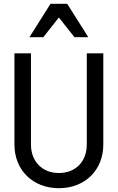

<svg xmlns="http://www.w3.org/2000/svg" viewBox="-20 -981 620 1011"><path d="M524 -700H437V-220C437 -130 378 -70 290 -70C203 -70 143 -130 143 -220V-700H56V-220C56 -85 153 10 290 10C427 10 524 -85 524 -220ZM135 -785H208L290 -889L372 -785H445L334 -961H246Z"/></svg>

Font: CommitMono-dimboump
Style: Regular
Weight: 400
Monospace: yes
Designer: Eigil Nikolajsen
Foundry: Eigil Nikolajsen
Version: Version 1.143